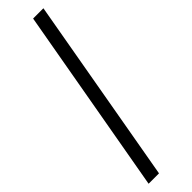

<svg xmlns="http://www.w3.org/2000/svg" viewBox="-278 -664 653 653"><g transform="rotate(-45 48.5 -337.5)"><path d="M-36 0H14L133 -675H83.5Z"/></g></svg>

Font: Anybody UltraCondensed Light
Style: Italic
Weight: 300
Width: 1
Italic angle: -10°
Version: Version 1.113;gftools[0.9.25]